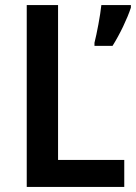

<svg xmlns="http://www.w3.org/2000/svg" viewBox="-20 -800 534 754"><path d="M85 -66H468V-172H208V-780H85ZM494 -770V-780H378C374 -740 360 -667 351 -632V-620H422C451 -666 480 -727 494 -770Z"/></svg>

Font: Noto Sans Malayalam UI SemiCondensed SemiBold
Style: Regular
Weight: 600
Width: 4
Designer: Jelle Bosma - Monotype Design Team
Foundry: Monotype Imaging Inc.
Version: Version 2.104